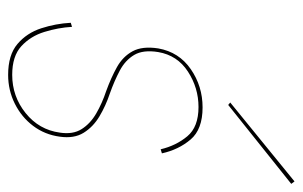

<svg xmlns="http://www.w3.org/2000/svg" viewBox="-156 -578 744 472"><g transform="rotate(90 216.0 -342.0)"><path d="M46 -147 36 -144Q38 -107 49.5 -71.5Q61 -36 88 -13Q115 10 164 10Q202 10 235 -6.5Q268 -23 289.5 -51.5Q311 -80 316 -117Q321 -152 306.5 -175.5Q292 -199 266 -214.5Q240 -230 210 -240Q179 -251 153.5 -264.5Q128 -278 115 -300Q102 -322 108 -359Q116 -406 156 -432Q196 -458 243 -458Q292 -458 315 -430.5Q338 -403 347 -365L357 -368Q348 -409 323 -438.5Q298 -468 244 -468Q192 -468 150 -439Q108 -410 99 -359Q93 -320 106 -296Q119 -272 145 -257.5Q171 -243 204 -231Q234 -221 259 -206.5Q284 -192 297.5 -170.5Q311 -149 306 -117Q299 -66 258 -33Q217 0 164 0Q118 0 93.5 -22.5Q69 -45 58.5 -79Q48 -113 46 -147ZM432 -686 426 -694 232 -536 238 -531Z"/></g></svg>

Font: Jost* 200 Hairline Italic
Style: Italic
Weight: 100
Italic angle: -10°
Version: Version 3.200; ttfautohint (v0.97) -l 8 -r 50 -G 200 -x 14 -